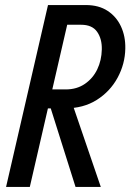

<svg xmlns="http://www.w3.org/2000/svg" viewBox="-20 -740 516 760"><path d="M4 0 170 -720H320Q371 -720 406 -697Q441 -674 459 -635Q477 -596 476 -548Q475 -487 445.5 -432.5Q416 -378 363 -344.5Q310 -311 237 -311H145L162 -386H240Q284 -386 316 -408Q348 -430 365 -465.5Q382 -501 383 -544Q384 -586 364.5 -614Q345 -642 301 -642H246L98 0ZM279 0 161 -374H251L379 0Z"/></svg>

Font: Instrument Sans Condensed Medium
Style: Italic
Weight: 500
Width: 3
Italic angle: -13°
Designer: Rodrigo Fuenzalida
Foundry: fragTYPE
Version: Version 1.000;gftools[0.9.28]